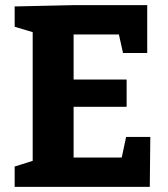

<svg xmlns="http://www.w3.org/2000/svg" viewBox="-20 -726 652 746"><path d="M470 -194H564L562 0H37V-79L107 -101V-601L37 -622V-701L263 -706H552V-520H458L442 -592H266V-417H472V-311H266V-114H453Z"/></svg>

Font: Bitter Pro OGT
Style: Bold
Weight: 700
Designer: Sol Matas, and Bitter project Authors
Foundry: Sol Matas
Version: Version 2.110